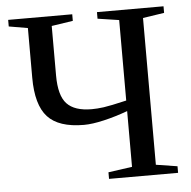

<svg xmlns="http://www.w3.org/2000/svg" viewBox="-49 -704 748 752"><g transform="rotate(-5 325.0 -327.5)"><path d="M621.1 0H349.6V-25.9L443.4 -39.1V-258.3Q395.5 -240.7 349.4 -230Q303.2 -219.2 270.5 -219.2Q171.4 -219.2 127.9 -266.6Q84.5 -314 84.5 -420.9V-616.2L10.3 -628.9V-654.8H262.2V-628.9L178.2 -616.2V-421.4Q178.2 -342.3 208.5 -310.1Q238.8 -277.8 306.2 -277.8Q327.1 -277.8 353 -281.2Q378.9 -284.7 443.4 -299.8V-616.2L359.4 -628.9V-654.8H621.1V-628.9L537.1 -616.2V-39.1L621.1 -25.9Z"/></g></svg>

Font: Tinos
Style: Regular
Weight: 400
Designer: Steve Matteson
Foundry: Monotype Imaging Inc.
Version: Version 1.23